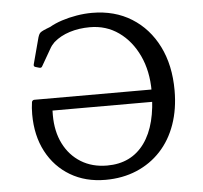

<svg xmlns="http://www.w3.org/2000/svg" viewBox="-53 -805 921 871"><g transform="rotate(-5 407.5 -369.0)"><path d="M393 11Q302 11 233 -30Q164 -71 125.5 -144Q87 -217 87 -314Q87 -328 88 -342.5Q89 -357 91 -370Q94 -379 103 -379H657V-323H155L182 -358Q181 -352 180.5 -334.5Q180 -317 180 -302Q180 -228 208 -172Q236 -116 287 -84.5Q338 -53 406 -53Q516 -53 576 -135.5Q636 -218 636 -372Q636 -463 603 -533.5Q570 -604 513 -644.5Q456 -685 382 -685Q332 -685 289.5 -671.5Q247 -658 217 -632Q209 -624 204 -617.5Q199 -611 193 -600L151 -527Q147 -519 137 -522L120 -527Q111 -530 114 -540L146 -660Q149 -669 152 -674.5Q155 -680 162.5 -684.5Q170 -689 185 -695L203 -702Q227 -716 259 -726.5Q291 -737 327 -743Q363 -749 397 -749Q500 -749 577 -701Q654 -653 697 -567Q740 -481 740 -366Q740 -281 715.5 -211.5Q691 -142 645 -92.5Q599 -43 535 -16Q471 11 393 11Z"/></g></svg>

Font: Hahmlet
Style: Regular
Weight: 400
Designer: Minjoo Ham & Mark Frömberg
Foundry: hypertype
Version: Version 1.002